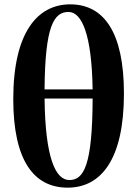

<svg xmlns="http://www.w3.org/2000/svg" viewBox="-20 -846 630 883"><path d="M291 17C443 17 550 -110 550 -416C550 -697 458 -826 303 -826C155 -826 41 -701 41 -390C41 -109 135 17 291 17ZM299 -18C235 -18 188 -121 185 -393H406C405 -84 365 -18 299 -18ZM185 -435C187 -727 228 -791 295 -791C356 -791 402 -689 406 -435Z"/></svg>

Font: GenKiMin2 TW H
Style: Regular
Weight: 900
Version: Version 2.100;PS 2.1;hotconv 16.6.51;makeotf.lib2.5.65220 DE